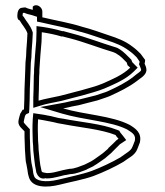

<svg xmlns="http://www.w3.org/2000/svg" viewBox="-20 -690 619 721"><path d="M45 -630C45 -625 46 -621 48 -617L54 -613C62 -598 77 -583 83 -565C82 -544 81 -524 79 -503C79 -495 78 -487 78 -479C76 -464 75 -448 75 -432C74 -407 73 -381 72 -355C72 -329 71 -303 70 -279C68 -278 67 -278 65 -278C62 -272 59 -268 56 -263C54 -256 49 -240 49 -232C49 -216 64 -206 72 -197C72 -181 72 -165 73 -149C73 -135 74 -121 75 -108C76 -96 76 -83 79 -74L83 -52C84 -41 86 -32 89 -23C102 16 157 15 202 4C245 -7 292 -15 331 -29C368 -43 411 -63 443 -82C462 -97 487 -106 496 -131L501 -144C502 -148 504 -151 505 -154C514 -192 488 -208 467 -221C399 -256 298 -259 217 -283L228 -285C243 -289 260 -292 276 -295C297 -300 324 -308 346 -313C362 -319 381 -324 394 -330C429 -346 464 -363 493 -385C506 -396 528 -406 530 -426C530 -436 526 -445 523 -451C524 -455 525 -460 525 -465C519 -473 514 -480 508 -488C499 -497 490 -506 476 -516C450 -536 421 -547 387 -558C363 -566 319 -582 290 -589C240 -605 193 -612 139 -625V-647C139 -663 117 -679 103 -665V-653C93 -656 83 -658 76 -662C72 -662 68 -662 64 -661C50 -661 45 -646 45 -630ZM65 -630C65 -635 65 -639 66 -641L69 -642H71C82 -637 89 -636 97 -634L119 -627V-609L134 -606C189 -593 236 -585 284 -570H285C312 -563 356 -547 381 -539C415 -528 440 -518 464 -500C477 -491 485 -483 493 -475C498 -469 500 -464 504 -459V-456L502 -449L505 -442C507 -437 510 -431 510 -427C509 -421 496 -415 480 -401C453 -380 421 -364 386 -348C376 -343 356 -338 340 -332C316 -326 291 -320 272 -315C256 -312 238 -309 224 -305L131 -288L211 -264C295 -239 396 -235 457 -204C480 -190 491 -182 486 -160C485 -159 483 -153 482 -150L477 -138C471 -123 456 -117 432 -99C401 -81 359 -61 324 -48C288 -35 241 -26 197 -15C150 -4 114 -10 108 -29C105 -37 104 -44 103 -54V-55L98 -79V-80C97 -84 96 -97 95 -110C94 -123 93 -136 93 -149V-150C92 -165 92 -181 92 -197V-205L87 -210C75 -224 69 -228 69 -232C69 -233 72 -248 74 -255C75 -257 77 -259 78 -261L89 -266L90 -278C91 -302 92 -329 92 -355C93 -382 94 -406 95 -432C95 -448 96 -462 98 -476V-478V-479C98 -485 99 -495 99 -502C101 -523 102 -543 103 -564V-568L102 -571C94 -595 78 -611 72 -622L69 -627ZM102 -202C102 -186 103 -173 103 -161V-160V-159C104 -148 105 -138 105 -128V-127V-126C108 -102 110 -71 115 -51C116 -45 116 -42 118 -39C129 -12 151 -21 151 -21L153 -20H156C171 -20 185 -23 197 -26L221 -32C227 -33 235 -34 243 -36C269 -37 290 -48 305 -53L306 -54L331 -66L332 -67C348 -76 364 -89 375 -96L376 -97C380 -100 385 -105 390 -109C395 -113 400 -117 404 -122L419 -137L430 -148C435 -152 435 -151 436 -152L454 -164L441 -181C435 -189 433 -190 432 -192L428 -199L421 -202C360 -226 284 -231 219 -244C205 -246 197 -247 188 -250H187L171 -254C161 -256 153 -257 145 -259L105 -265L103 -243C102 -228 102 -214 102 -202ZM105 -285 131 -293C156 -301 178 -304 210 -311C232 -317 254 -322 275 -328L287 -331C314 -339 347 -347 373 -358C409 -374 452 -391 483 -422L497 -436L483 -450C481 -452 479 -455 477 -456C476 -459 476 -459 475 -461L473 -466L470 -469C460 -479 445 -495 431 -504C417 -513 419 -510 415 -512L413 -513H412C362 -528 303 -551 248 -565C237 -568 226 -571 222 -572L219 -573H214C190 -580 166 -585 140 -589L117 -592V-569C117 -559 116 -546 116 -535C113 -501 110 -466 108 -430V-429C108 -420 108 -412 107 -406V-405V-404C107 -388 106 -370 106 -353L105 -323ZM123 -242 141 -239C150 -237 158 -236 167 -234L182 -231C192 -228 203 -226 216 -224C282 -211 358 -205 414 -183C417 -177 421 -174 425 -169C422 -167 420 -165 417 -163L405 -151C400 -146 394 -141 388 -135C385 -130 381 -127 377 -124C373 -120 369 -117 364 -113C352 -105 336 -92 322 -84L298 -72C281 -66 261 -56 241 -56C232 -54 224 -53 216 -51L192 -45C181 -42 169 -40 156 -40C153 -41 137 -42 137 -46C136 -48 135 -51 135 -53C129 -75 128 -102 125 -128C125 -139 124 -150 123 -161C123 -174 122 -187 122 -202C122 -214 122 -228 123 -242ZM125 -312V-323L126 -353C126 -370 127 -387 127 -404C128 -412 128 -420 128 -429C130 -465 133 -500 136 -534C136 -546 137 -557 137 -569C163 -565 188 -560 211 -553H216C222 -551 232 -549 243 -546C297 -532 355 -509 406 -494C410 -492 416 -490 418 -488C434 -479 444 -467 456 -455C457 -452 458 -449 459 -445C462 -442 466 -439 469 -436C442 -409 401 -392 365 -376C342 -366 309 -358 282 -350L270 -347C249 -341 227 -336 205 -330C175 -323 152 -320 125 -312Z"/></svg>

Font: Scribbler
Style: Clr
Weight: 400
Designer: Mew Too
Foundry: Cannot Into Space Fonts
Version: Version 1.001